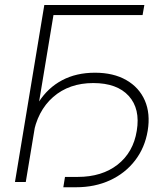

<svg xmlns="http://www.w3.org/2000/svg" viewBox="-20 -748 674 789"><path d="M573.2 -727.5 565.9 -686H199.7L85.9 0H41.5L162.1 -727.5ZM240.2 21.5 247.1 -21H299.3Q398.9 -21 463.4 -71.5Q527.8 -122.1 542 -210.4Q557.1 -300.8 509 -353.8Q460.9 -406.7 363.3 -406.7Q264.2 -406.7 198.5 -349.4Q132.8 -292 115.7 -189.9H88.9Q102.5 -271.5 139.6 -329.3Q176.8 -387.2 235.1 -418.2Q293.5 -449.2 370.1 -449.2Q446.3 -449.2 499 -418.9Q551.8 -388.7 575.2 -335Q598.6 -281.2 586.9 -210.4Q575.2 -140.6 534.9 -88.4Q494.6 -36.1 432.4 -7.3Q370.1 21.5 292.5 21.5Z"/></svg>

Font: Inter 28pt ExtraLight
Style: Italic
Weight: 250
Italic angle: -9.3988°
Designer: Rasmus Andersson
Foundry: rsms
Version: Version 4.001;git-66647c0bb